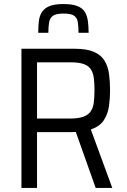

<svg xmlns="http://www.w3.org/2000/svg" viewBox="-20 -929 628 949"><path d="M86 0V-688H349Q409 -688 444.5 -672.5Q480 -657 497 -628.5Q514 -600 519 -562.5Q524 -525 524 -482Q524 -443 518.5 -404Q513 -365 493 -334.5Q473 -304 429 -289L535 0H453L350 -290L377 -280Q370 -278 358.5 -277Q347 -276 333 -276H163V0ZM163 -343H323Q366 -343 390.5 -351.5Q415 -360 427.5 -377.5Q440 -395 443.5 -421Q447 -447 447 -482Q447 -516 444 -541.5Q441 -567 430 -585Q419 -603 395 -612Q371 -621 328 -621H163ZM294 -909Q338 -909 363.5 -898.5Q389 -888 400 -869Q411 -850 414.5 -824Q418 -798 418 -767H368Q368 -799 364.5 -820Q361 -841 346 -851.5Q331 -862 294 -862Q258 -862 242.5 -851.5Q227 -841 223 -820Q219 -799 219 -767H169Q169 -798 172 -824Q175 -850 187 -869Q199 -888 224 -898.5Q249 -909 294 -909Z"/></svg>

Font: Saira SemiCondensed
Style: Regular
Weight: 400
Width: 4
Designer: Hector Gatti with collaboration of the Omnibus-Type team
Foundry: Omnibus-Type
Version: Version 1.101